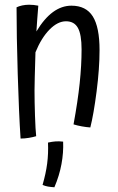

<svg xmlns="http://www.w3.org/2000/svg" viewBox="-20 -550 501 812"><path d="M126 -167Q126 -120 128 -60.5Q130 -1 133 26Q120 30 102 33Q84 36 67 36Q60 -69 55 -236Q50 -403 50 -519Q60 -524 74 -527Q88 -530 103 -530Q113 -530 122.5 -529Q132 -528 142 -526Q140 -508 137.5 -468.5Q135 -429 134 -417Q167 -472 204 -499Q241 -526 282 -526Q344 -526 372.5 -480.5Q401 -435 401 -338Q401 -260 388.5 -163Q376 -66 362 -11Q346 -12 326.5 -15.5Q307 -19 291 -24Q309 -122 317 -198Q325 -274 325 -341Q325 -404 309.5 -432Q294 -460 259 -460Q224 -460 189.5 -425Q155 -390 130 -329Q128 -257 127 -224Q126 -191 126 -167ZM183 53Q201 49 215.5 48Q230 47 247 49Q249 95 240 144Q231 193 210 242Q195 241 183 239Q171 237 160 232Q174 184 179.5 141.5Q185 99 183 53Z"/></svg>

Font: Atma
Style: Regular
Weight: 400
Designer: Gregori Vincens, Jeremie Hornus, Riccardo Olocco, Yoann Minet.
Foundry: black foundry
Version: Version 1.102;PS 1.100;hotconv 1.0.86;makeotf.lib2.5.63406